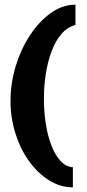

<svg xmlns="http://www.w3.org/2000/svg" viewBox="-20 -684 373 822"><path d="M292 118Q237 118 188.5 87Q140 56 103 4Q66 -48 45.5 -114.5Q25 -181 25 -251Q25 -328 47.5 -401.5Q70 -475 109 -534Q148 -593 198 -628.5Q248 -664 303 -664V-577Q268 -568 242.5 -538Q217 -508 200.5 -463.5Q184 -419 176 -367Q168 -315 168 -261Q168 -206 176 -154.5Q184 -103 200 -61.5Q216 -20 239 5Q262 30 292 32Z"/></svg>

Font: Alumni Sans Black
Style: Regular
Weight: 900
Designer: Robert E. Leuschke
Foundry: Robert E. Leuschke
Version: Version 1.018